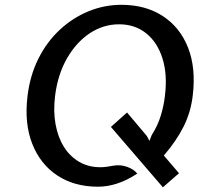

<svg xmlns="http://www.w3.org/2000/svg" viewBox="-20 -762 826 798"><path d="M387 14Q288.5 14 217.8 -33Q147 -80 113.8 -165Q80.5 -250 94.5 -364Q105 -449.5 140 -519Q175 -588.5 228.5 -638.2Q282 -688 347.8 -715Q413.5 -742 485 -742Q584.5 -742 656.2 -695.5Q728 -649 761.5 -564.2Q795 -479.5 781 -364Q773 -296 743.5 -236.8Q714 -177.5 661 -115.5L724 -42L657 16.5L441 -234.5L508 -294.5L590.5 -196.5L601 -176.5L611 -201.5Q635.5 -239.5 648.2 -281.2Q661 -323 665.5 -364Q676.5 -452.5 655.2 -519.5Q634 -586.5 587.2 -623.8Q540.5 -661 475 -661Q409.5 -661 353.2 -623.8Q297 -586.5 258.5 -519.5Q220 -452.5 209 -364Q201 -299.5 211 -245Q221 -190.5 246.2 -150.8Q271.5 -111 309.8 -89Q348 -67 396.5 -67Q411.5 -67 424.8 -69Q438 -71 452 -73.5Q480.5 -78.5 508.5 -68.5Q536.5 -58.5 550.5 -40.5Q507 -12 466.5 1Q426 14 387 14Z"/></svg>

Font: Expletus Sans Medium
Style: Italic
Weight: 500
Italic angle: -7°
Version: Version 7.500